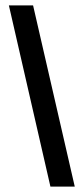

<svg xmlns="http://www.w3.org/2000/svg" viewBox="-20 -694 312 714"><path d="M167.5 0 13 -674H103L258 0Z"/></svg>

Font: Anybody Condensed Medium
Style: Regular
Weight: 500
Width: 3
Designer: Tyler Finck
Foundry: Etcetera Type Company
Version: Version 1.010; ttfautohint (v1.8.3) -l 8 -r 50 -G 200 -x 14 